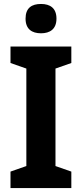

<svg xmlns="http://www.w3.org/2000/svg" viewBox="-20 -949 413 969"><path d="M187 -929C140 -929 109 -909 109 -855C109 -802 141 -781 187 -781C232 -781 265 -802 265 -855C265 -908 233 -929 187 -929ZM340 0V-83L260 -111V-603L340 -631V-714H33V-631L113 -603V-111L33 -83V0Z"/></svg>

Font: Noto Sans Thai Looped SemiCondensed
Style: Bold
Weight: 700
Width: 4
Designer: Sasikarn Vongin, Ben Mitchell
Foundry: The Fontpad Ltd
Version: Version 1.001